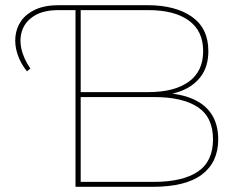

<svg xmlns="http://www.w3.org/2000/svg" viewBox="-20 -720 926 740"><path d="M84 -445Q59 -476 47.5 -511Q36 -546 39.5 -579.5Q43 -613 62 -640Q81 -667 117 -683.5Q153 -700 207 -700H276V-681H206Q149 -681 114.5 -660.5Q80 -640 67 -607Q54 -574 62 -534.5Q70 -495 97 -456ZM271 0V-700H548Q656 -700 719.5 -655.5Q783 -611 783 -523Q783 -465 755 -426.5Q727 -388 677 -369Q627 -350 562 -350L579 -363Q660 -363 713.5 -342.5Q767 -322 794 -282Q821 -242 821 -183Q821 -95 758.5 -47.5Q696 0 568 0ZM291 -19H572Q684 -19 742.5 -58.5Q801 -98 801 -183Q801 -268 742.5 -307Q684 -346 572 -346H286V-365H552Q652 -365 707.5 -405Q763 -445 763 -523Q763 -601 707.5 -641Q652 -681 552 -681H291Z"/></svg>

Font: Montserrat Thin Thin
Style: Regular
Weight: 250
Version: Version 9.000